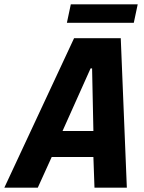

<svg xmlns="http://www.w3.org/2000/svg" viewBox="-62 -864 664 884"><path d="M-42 0 279 -688H494L522 0H373L368 -141H176L112 0ZM226 -261H368L362 -549H355ZM246 -759 264 -844H572L554 -759Z"/></svg>

Font: Saira SemiCondensed
Style: Bold Italic
Weight: 700
Width: 4
Italic angle: -12°
Designer: Hector Gatti with collaboration of the Omnibus-Type team
Foundry: Omnibus-Type
Version: Version 1.101